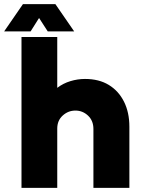

<svg xmlns="http://www.w3.org/2000/svg" viewBox="-54 -909 695 929"><path d="M50 0V-730H223V-484Q252 -506 287 -516.5Q322 -527 357 -527Q425 -527 472.5 -498Q520 -469 546 -417Q572 -365 572 -296V0H398V-285Q398 -325 372 -349.5Q346 -374 311 -374Q276 -374 249.5 -350Q223 -326 223 -287V0ZM-34 -757 57 -889H214L305 -757H177L135 -822L94 -757Z"/></svg>

Font: MuseoModerno ExtraBold
Style: Regular
Weight: 800
Designer: Pablo Cosgaya, Héctor Gatti, Marcela Romero, and the Authors of The MuseoModerno Project.
Foundry: Omnibus-Type Team
Version: Version 1.001